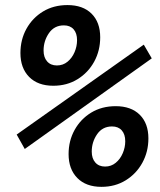

<svg xmlns="http://www.w3.org/2000/svg" viewBox="-20 -723 626 753"><path d="M189 -386.7Q128.4 -386.7 94.2 -421.4Q60.1 -456.1 60.1 -515.1Q60.1 -567.4 83.7 -610.1Q107.4 -652.8 148.9 -678Q190.4 -703.1 244.6 -703.1Q305.2 -703.1 339.1 -669.4Q373 -635.7 373 -576.7Q373 -524.4 349.4 -481.2Q325.7 -438 284.2 -412.4Q242.7 -386.7 189 -386.7ZM377.9 9.8Q317.4 9.8 283.2 -24.9Q249 -59.6 249 -118.7Q249 -170.9 272.7 -213.6Q296.4 -256.3 337.9 -281.5Q379.4 -306.6 433.6 -306.6Q494.1 -306.6 528.1 -272.9Q562 -239.3 562 -180.2Q562 -127.9 538.3 -84.7Q514.6 -41.5 473.1 -15.9Q431.6 9.8 377.9 9.8ZM77.1 -138.7 45.4 -195.3 543.9 -547.9 575.2 -494.1ZM203.1 -466.3Q227.1 -466.3 244.9 -481Q262.7 -495.6 272.5 -518.6Q282.2 -541.5 282.2 -565.4Q282.2 -592.8 268.6 -608.2Q254.9 -623.5 230.5 -623.5Q192.9 -623.5 171.9 -593Q150.9 -562.5 150.9 -524.9Q150.9 -498 164.8 -482.2Q178.7 -466.3 203.1 -466.3ZM392.1 -69.8Q416 -69.8 433.8 -84.5Q451.7 -99.1 461.4 -122.1Q471.2 -145 471.2 -168.9Q471.2 -196.3 457.5 -211.7Q443.8 -227.1 419.4 -227.1Q381.8 -227.1 360.8 -196.5Q339.8 -166 339.8 -128.4Q339.8 -101.6 353.8 -85.7Q367.7 -69.8 392.1 -69.8Z"/></svg>

Font: CaskaydiaCove NFP
Style: Italic
Weight: 400
Italic angle: -10°
Designer: Aaron Bell
Foundry: Saja Typeworks
Version: Version 2111.001; VTT 6.35;Nerd Fonts 3.1.1